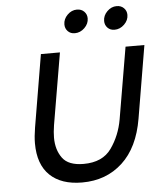

<svg xmlns="http://www.w3.org/2000/svg" viewBox="-61 -974 862 1035"><g transform="rotate(-5 370.0 -456.5)"><path d="M106 -223Q106 -260 114 -308L180 -700H283L217 -312Q211 -274 211 -245Q211 -179 243.5 -134.5Q276 -90 358 -90Q461 -90 509 -158Q557 -226 572 -312L638 -700H740L674 -308Q648 -153 560 -72Q472 9 342 9Q229 9 167.5 -50Q106 -109 106 -223ZM535 -848Q535 -877 557.5 -899.5Q580 -922 609 -922Q633 -922 648 -907Q663 -892 663 -870Q663 -841 640 -818.5Q617 -796 587 -796Q564 -796 549.5 -811Q535 -826 535 -848ZM320 -848Q320 -877 342.5 -899.5Q365 -922 394 -922Q418 -922 433 -907Q448 -892 448 -870Q448 -841 425 -818.5Q402 -796 372 -796Q349 -796 334.5 -811Q320 -826 320 -848Z"/></g></svg>

Font: Be Vietnam Medium
Style: Italic
Weight: 500
Italic angle: -9.444°
Designer: Gabriel Lam
Foundry: TypeRant
Version: Version 3.000